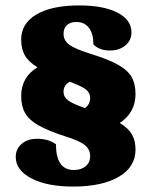

<svg xmlns="http://www.w3.org/2000/svg" viewBox="-20 -675 556 707"><path d="M249 12Q154 12 96 -18Q38 -48 38 -97Q38 -127 60 -145.5Q82 -164 117 -164Q158 -164 186 -144Q186 -49 252 -49Q279 -49 295.5 -63Q312 -77 312 -100Q312 -125 292 -141Q272 -157 220 -173Q158 -193 122.5 -213Q87 -233 72.5 -258.5Q58 -284 58 -321Q58 -391 118 -427Q84 -448 71 -472Q58 -496 58 -529Q58 -589 114.5 -622Q171 -655 272 -655Q361 -655 412.5 -628.5Q464 -602 464 -556Q464 -526 441.5 -507.5Q419 -489 384 -489Q347 -489 324 -511Q324 -551 307.5 -572.5Q291 -594 261 -594Q239 -594 226.5 -582.5Q214 -571 214 -551Q214 -526 235 -510.5Q256 -495 310 -478Q375 -458 412 -438Q449 -418 464 -392.5Q479 -367 479 -329Q479 -261 421 -222Q454 -202 466.5 -179Q479 -156 479 -124Q479 -60 417.5 -24Q356 12 249 12ZM214 -337Q214 -318 230.5 -305.5Q247 -293 293 -277Q312 -291 312 -314Q312 -333 297 -345Q282 -357 237 -374Q214 -362 214 -337Z"/></svg>

Font: Petrona Black
Style: Regular
Weight: 900
Designer: Ringo R. Seeber
Foundry: Ringo R. Seeber
Version: Version 2.001; ttfautohint (v1.8.3)